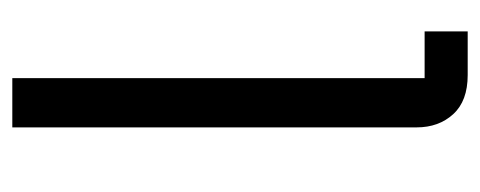

<svg xmlns="http://www.w3.org/2000/svg" viewBox="-254 -526 780 312"><g transform="rotate(-90 136.0 -370.0)"><path d="M170 0Q128 0 106.5 -23.5Q85 -47 85 -83V-740H165V-70H241V0Z"/></g></svg>

Font: IBM Plex Sans
Style: Regular
Weight: 400
Designer: Mike Abbink, Paul van der Laan, Pieter van Rosmalen
Foundry: Bold Monday
Version: Version 3.005